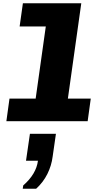

<svg xmlns="http://www.w3.org/2000/svg" viewBox="-20 -741 640 1174"><path d="M19 0 38 -138H198L260 -579H100L120 -721H477L395 -138H535L516 0ZM119 413 122 393Q162 358 184.5 320Q207 282 212 242H139L163 77H322L302 216Q295 272 269.5 323Q244 374 201 413Z"/></svg>

Font: Chivo Mono Medium Black
Style: Italic
Weight: 900
Italic angle: -8.05°
Monospace: yes
Version: Version 1.008